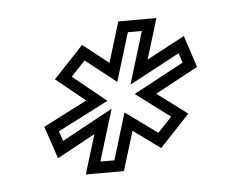

<svg xmlns="http://www.w3.org/2000/svg" viewBox="-32 -704 416 331"><g transform="rotate(-5 176.0 -538.0)"><path d="M116.2 -536 40.3 -497 59.2 -441 125.2 -477 104.4 -409H170.4L191.2 -477L237.8 -443L289.6 -498L237.5 -537L311.7 -577L293.5 -632L227.8 -597L249.2 -667H183.2L161.8 -597L117.5 -632L65.7 -577ZM152.6 -532.2 95 -579 119.5 -604.9 172.4 -563.2 198 -647H222.2L194.6 -556.6L282 -603.2L287.5 -586.6L200.5 -539.8L259.7 -495.4L235.3 -469.6L180.2 -509.7L155.6 -429H131.4L158.6 -518L70.5 -470L64.7 -487.1Z"/></g></svg>

Font: Din Kursivschrift
Style: EngGhost
Weight: 400
Version: Version 1.089